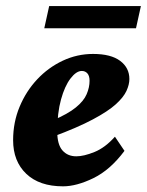

<svg xmlns="http://www.w3.org/2000/svg" viewBox="-20 -623 497 650"><path d="M193.4 7.8Q113.3 7.8 68.8 -34.7Q24.4 -77.1 24.4 -148.4Q24.4 -209 46.4 -261.7Q68.4 -314.5 106 -354.5Q143.6 -394.5 192.4 -417.5Q241.2 -440.4 294.9 -440.4Q355.5 -440.4 386.7 -417Q418 -393.6 418 -355.5Q418 -336.9 408.2 -315.4Q398.4 -293.9 372.1 -270Q345.7 -246.1 294.4 -218.8Q243.2 -191.4 159.2 -160.2V-215.8Q210 -237.3 236.8 -259.3Q263.7 -281.2 273.4 -304.2Q283.2 -327.1 283.2 -349.6Q283.2 -366.2 275.9 -374.5Q268.6 -382.8 256.8 -382.8Q238.3 -382.8 218.8 -357.4Q199.2 -332 186.5 -286.1Q173.8 -240.2 173.8 -177.7Q173.8 -133.8 191.4 -113.8Q209 -93.8 238.3 -93.8Q263.7 -93.8 299.8 -108.4Q335.9 -123 369.1 -160.2L401.4 -112.3Q353.5 -47.9 296.4 -20Q239.3 7.8 193.4 7.8ZM146.5 -602.5H457L440.4 -527.3H129.9Z"/></svg>

Font: Crimson Pro ExtraBold
Style: Italic
Weight: 800
Italic angle: -12°
Designer: Jacques Le Bailly
Foundry: Baron von Fonthausen
Version: Version 1.003